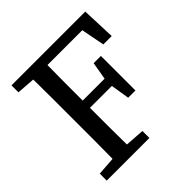

<svg xmlns="http://www.w3.org/2000/svg" viewBox="-177 -813 955 955"><g transform="rotate(-45 300.5 -335.0)"><path d="M41 -621V-670H560L567 -491H508L484 -615H239Q238 -552 238 -488.5Q238 -425 238 -366H392L408 -459H459V-216H408L392 -315H238Q238 -243 238 -180Q238 -117 239 -56L341 -49V0H41V-49L138 -56Q139 -119 139 -183Q139 -247 139 -311V-359Q139 -423 139 -486.5Q139 -550 138 -614Z"/></g></svg>

Font: Source Serif 4 SmText
Style: Regular
Weight: 400
Designer: Frank Grießhammer
Foundry: Adobe
Version: Version 4.005;hotconv 1.1.0;makeotfexe 2.6.0